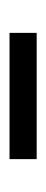

<svg xmlns="http://www.w3.org/2000/svg" viewBox="133 -747 97 403"><g transform="rotate(-90 181.5 -545.5)"><path d="M49 -574H314V-517H49Z"/></g></svg>

Font: Ysabeau SC Medium
Style: Regular
Weight: 500
Designer: Christian Thalmann (Catharsis Fonts)
Version: Version 0.003